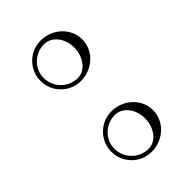

<svg xmlns="http://www.w3.org/2000/svg" viewBox="-149 -469 537 537"><g transform="rotate(-45 120.0 -200.0)"><path d="M40 -60C40 -15.8 75.8 20 120 20C166.9 20 205 -15.8 205 -60C205 -104.2 166.9 -140 120 -140C75.8 -140 40 -104.2 40 -60ZM52 -60C52 -96.4 82.5 -126 120 -126C149.3 -126 173 -96.4 173 -60C173 -22.5 149.3 8 120 8C82.5 8 52 -22.5 52 -60ZM40 -340C40 -295.8 75.8 -260 120 -260C166.9 -260 205 -295.8 205 -340C205 -384.2 166.9 -420 120 -420C75.8 -420 40 -384.2 40 -340ZM52 -340C52 -376.4 82.5 -406 120 -406C149.3 -406 173 -376.4 173 -340C173 -302.5 149.3 -272 120 -272C82.5 -272 52 -302.5 52 -340Z"/></g></svg>

Font: Sortefax
Style: Medium
Weight: 500
Designer: gluk
Foundry: gluk
Version: Version 0.261